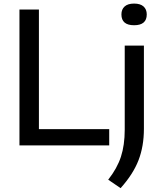

<svg xmlns="http://www.w3.org/2000/svg" viewBox="-20 -792 881 1046"><path d="M86 0V-740H192V-88.5H575V0ZM637 233 569.5 187Q618 125.5 638.8 62Q659.5 -1.5 659.5 -85.5V-543.5H764V-90.5Q764 4.5 734.8 80.5Q705.5 156.5 637 233ZM710.5 -654.5Q641.5 -654.5 641.5 -713.5Q641.5 -741 659 -756.8Q676.5 -772.5 710.5 -772.5Q744.5 -772.5 762 -756.8Q779.5 -741 779.5 -713.5Q779.5 -654.5 710.5 -654.5Z"/></svg>

Font: Encode Sans Semi Expanded Medium
Style: Regular
Weight: 500
Width: 6
Designer: Multiple Designers
Foundry: Impallari Type
Version: Version 3.000; ttfautohint (v1.8.3) -l 8 -r 50 -G 200 -x 14 